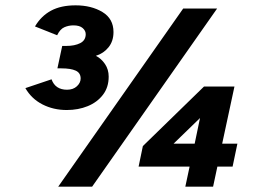

<svg xmlns="http://www.w3.org/2000/svg" viewBox="-20 -699 998 719"><path d="M230 -287Q180 -287 139 -308Q98 -329 75 -369L173 -402Q187 -363 231 -363Q254 -363 268 -376Q282 -389 282 -405Q282 -426 263.5 -434.5Q245 -443 210 -443H195L213 -527H228Q260 -527 280.5 -537.5Q301 -548 301 -571Q301 -584 289.5 -594Q278 -604 255 -604Q237 -604 221 -597Q205 -590 194 -567L111 -600Q134 -639 171 -659Q208 -679 263 -679Q322 -679 363.5 -654Q405 -629 405 -579Q405 -545 386.5 -522Q368 -499 339 -490Q359 -480 373 -459.5Q387 -439 387 -412Q387 -372 365.5 -344Q344 -316 308.5 -301.5Q273 -287 230 -287ZM198 0 666 -667H793L325 0ZM674 0 690 -75H499L515 -152L744 -375H858L812 -161H869L851 -75H794L778 0ZM630 -161H709L729 -257Z"/></svg>

Font: Atkinson Hyperlegible
Style: Bold Italic
Weight: 700
Italic angle: -12°
Designer: Elliott Scott, Megan Eiswerth, Linus Boman, Theodore Petrosky
Foundry: Braille Institute
Version: Version 1.006; ttfautohint (v1.8.3)